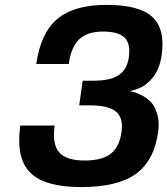

<svg xmlns="http://www.w3.org/2000/svg" viewBox="-20 -740 680 780"><path d="M345.7 -312H301.8L315.9 -412.1H359.9Q428.2 -412.1 462.4 -434.8Q496.6 -457.5 503.4 -507.8Q511.2 -562.5 486.1 -587.2Q460.9 -611.8 397.9 -611.8Q335 -611.8 302 -580.6Q269 -549.3 259.3 -480H127.4Q145 -606 212.9 -663.1Q280.8 -720.2 413.1 -720.2Q544.9 -720.2 598.4 -671.6Q651.9 -623 636.7 -516.1Q632.8 -487.3 623 -463.6Q613.3 -439.9 601.1 -425.3Q588.9 -410.6 575.2 -399.4Q561.5 -388.2 548.6 -383.1Q535.6 -377.9 525.1 -374.5Q514.6 -371.1 508.3 -370.6L502 -370.1Q507.8 -369.6 517.3 -367.9Q526.9 -366.2 550 -355.5Q573.2 -344.7 590.1 -328.6Q606.9 -312.5 617.7 -279.8Q628.4 -247.1 622.6 -204.1Q606 -86.4 531.5 -33.2Q457 20 309.1 20Q160.6 20 102.3 -39.3Q43.9 -98.6 62.5 -230H202.1Q191.4 -154.8 220.2 -121.3Q249 -87.9 324.2 -87.9Q394.5 -87.9 429.9 -115.5Q465.3 -143.1 473.6 -204.1Q481.9 -260.7 451.4 -286.4Q420.9 -312 345.7 -312Z"/></svg>

Font: Fivo Sans
Style: Italic
Weight: 700
Designer: Alexander Slobzheninov
Foundry: Alexander Slobzheninov
Version: 1.0